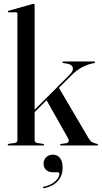

<svg xmlns="http://www.w3.org/2000/svg" viewBox="-20 -756 530 998"><path d="M24.5 0Q22.5 0 21.2 -1Q20 -2 20 -3.5Q20 -5 21.8 -6.5Q23.5 -8 27.5 -9L58 -13Q64.5 -14.5 67.5 -18.2Q70.5 -22 70.5 -27.5V-685.5Q70.5 -688.5 69 -690.2Q67.5 -692 64 -692H25.5Q23 -692 22 -693.2Q21 -694.5 21 -696Q21 -698 22.2 -698.8Q23.5 -699.5 26 -700.5L143.5 -733.5Q148 -735 150.2 -735.5Q152.5 -736 154 -736Q157 -736 158.5 -734Q160 -732 160 -729.5V-28.5Q160 -22 163.2 -18.2Q166.5 -14.5 172.5 -13L203.5 -8Q209 -7.5 209 -3.5Q209 0 204 0ZM144 -169.5 342 -367.5Q362.5 -388 358.5 -404.2Q354.5 -420.5 330 -425L310 -428Q307 -429 305.8 -430Q304.5 -431 304.5 -432.5Q304.5 -434.5 306 -435.5Q307.5 -436.5 310 -436.5H468.5Q471.5 -436.5 473 -435.5Q474.5 -434.5 474.5 -432.5Q474.5 -430.5 472.8 -429.5Q471 -428.5 466.5 -427.5Q436 -422 407.2 -406.8Q378.5 -391.5 352 -365L148.5 -161.5ZM284 -303.5 439.5 -39Q448.5 -23.5 458.2 -17.5Q468 -11.5 484 -8.5Q487.5 -7 488.8 -6Q490 -5 490 -3.5Q490 -2 488.8 -1Q487.5 0 485 0H296.5Q294.5 0 293.2 -1Q292 -2 292 -3.5Q292 -5 293.5 -6.2Q295 -7.5 298 -8L321 -11Q333.5 -13 336.5 -20.2Q339.5 -27.5 332.5 -39.5L220 -238.5ZM257 139.5Q231 139.5 218.8 126.5Q206.5 113.5 206.5 95.5Q206.5 74.5 220 61.2Q233.5 48 254.5 48Q278 48 291.8 65Q305.5 82 305.5 114Q305.5 158.5 279.5 186Q253.5 213.5 210 222Q207.5 222.5 205.8 222Q204 221.5 203.5 219.5Q203 218 203.8 216.5Q204.5 215 207 214.5Q232.5 209.5 250.8 198.2Q269 187 278.8 173.2Q288.5 159.5 288.5 148Q288.5 139.5 281 139.5Z"/></svg>

Font: Fraunces 96pt
Style: Regular
Weight: 400
Version: Version 1.000;[b76b70a41]